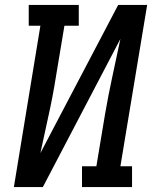

<svg xmlns="http://www.w3.org/2000/svg" viewBox="-20 -755 640 775"><path d="M36 0 143 -651H96V-735H298V-651H240L205 -441Q193 -365 176 -289Q159 -213 143 -137L457 -735H574L466 -84H513V0H311V-84H369L404 -294Q417 -370 433.5 -446Q450 -522 466 -598L153 0Z"/></svg>

Font: Iosevka Slab MdExObl
Style: Regular
Weight: 500
Width: 7
Italic angle: -9°
Monospace: yes
Designer: Belleve Invis
Foundry: Belleve Invis
Version: Version 11.1.1; ttfautohint (v1.8.3)